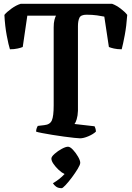

<svg xmlns="http://www.w3.org/2000/svg" viewBox="-20 -724 689 1005"><path d="M399 0Q391 0 368 -2.5Q345 -5 315 -9Q285 -13 254.5 -18Q224 -23 200.5 -27.5Q177 -32 169 -35Q169 -44 172 -52.5Q175 -61 178 -65L212 -69Q242 -72 251.5 -94Q261 -116 261 -172V-581Q261 -605 265 -620Q269 -635 273 -642H123L99 -478Q90 -474 72 -470Q54 -466 32 -466Q25 -487 15.5 -537Q6 -587 3 -646Q15 -661 40 -679Q65 -697 88 -704H567Q589 -696 612 -678.5Q635 -661 646 -646Q642 -588 633 -540Q624 -492 617 -466Q594 -466 576.5 -470Q559 -474 550 -478L526 -637Q513 -640 488 -643.5Q463 -647 433 -647Q403 -647 395.5 -630.5Q388 -614 388 -587V-144Q387 -118 381.5 -100Q376 -82 370 -75L475 -63Q477 -59 479.5 -51.5Q482 -44 482 -35Q467 -21 442 -10.5Q417 0 399 0ZM303 261Q284 261 273 252.5Q262 244 257 235Q273 226 289 213.5Q305 201 318 187Q303 180 287 165Q271 150 260 134Q249 118 249 106Q249 96 266 81Q283 66 303.5 55Q324 44 336 44Q347 44 362 60Q377 76 388.5 96Q400 116 400 128Q400 138 387 159.5Q374 181 356.5 204.5Q339 228 323.5 244.5Q308 261 303 261Z"/></svg>

Font: Texturina 72pt
Style: Bold
Weight: 700
Designer: Guillermo Torres Carreño
Foundry: Omnibus-Type
Version: Version 1.002; ttfautohint (v1.8.3)